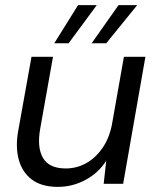

<svg xmlns="http://www.w3.org/2000/svg" viewBox="-20 -718 614 750"><path d="M206 12Q142 12 104 -17Q66 -46 53 -95.5Q40 -145 51 -206L103 -496H187L137 -215Q124 -142 148 -101Q172 -60 237 -60Q279 -60 315.5 -80Q352 -100 379 -138Q406 -176 417 -230L464 -496H548L461 0H385L395 -90Q364 -42 313.5 -15Q263 12 206 12ZM338 -549 443 -698H516L395 -549ZM192 -549 285 -698H358L248 -549Z"/></svg>

Font: DM Sans 24pt
Style: Italic
Weight: 400
Italic angle: -10°
Designer: Colophon Foundry, Jonny Pinhorn
Foundry: Colophon Foundry
Version: Version 4.004;gftools[0.9.30]